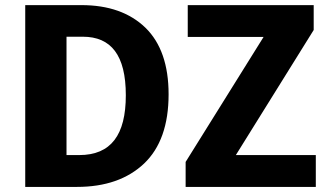

<svg xmlns="http://www.w3.org/2000/svg" viewBox="-20 -734 1283 754"><path d="M642.1 -363.8C642.1 -478.5 611.8 -565.9 551.3 -625C490.2 -684.1 406.7 -713.9 299.8 -713.9H79.1V0H282.2C393.6 0 481.4 -30.8 545.9 -91.8C609.9 -152.8 642.1 -243.2 642.1 -363.8ZM474.1 -359.9C474.1 -204.1 416 -125 291 -125H241.2V-589.8H305.2C416 -589.8 474.1 -517.6 474.1 -359.9ZM1220.2 -125H906.2L1211.9 -616.2V-713.9H717.3V-588.9H1015.1L709 -98.1V0H1220.2Z"/></svg>

Font: Avrile Sans
Style: Bold
Weight: 700
Designer: Monotype Design Team, Google (font), Stefan Peev (BGR Cyrillic), Cristiano Sobral (main changes)
Foundry: The Avrile Sans Project Authors
Version: Version 3.110